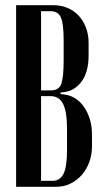

<svg xmlns="http://www.w3.org/2000/svg" viewBox="-20 -719 395 739"><path d="M321 -506Q321 -442 294.5 -406Q268 -370 229 -365L213 -363V-357L229 -355Q252 -352 271 -339.5Q290 -327 304 -306.5Q318 -286 326 -259.5Q334 -233 334 -202V-155Q334 -124 324 -96Q314 -68 295.5 -46.5Q277 -25 251.5 -12.5Q226 0 195 0H42V-699H185Q215 -699 240 -688.5Q265 -678 283 -658.5Q301 -639 311 -612.5Q321 -586 321 -554ZM175 -371Q207 -371 216 -396.5Q225 -422 225 -486V-564Q225 -627 214.5 -651.5Q204 -676 174 -676H138V-371ZM238 -222Q238 -290 222.5 -319.5Q207 -349 175 -349H138V-23H182Q211 -23 224.5 -50Q238 -77 238 -143Z"/></svg>

Font: Moniqa Narrow Heading
Style: Bold
Weight: 700
Width: 4
Designer: Rajesh Rajput
Foundry: Rajesh Rajput
Version: Version 1.000